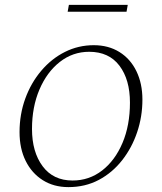

<svg xmlns="http://www.w3.org/2000/svg" viewBox="-20 -756 663 786"><path d="M260 10Q200 10 155 -18.5Q110 -47 85 -97.5Q60 -148 60 -215Q60 -288 83.5 -352.5Q107 -417 149 -466.5Q191 -516 246 -543.5Q301 -571 364 -571Q424 -571 469 -543Q514 -515 538.5 -464.5Q563 -414 563 -348Q563 -279 541.5 -215Q520 -151 480 -100Q440 -49 384.5 -19.5Q329 10 260 10ZM277 -17Q345 -17 398 -58Q451 -99 481.5 -171Q512 -243 512 -336Q512 -430 469 -487Q426 -544 345 -544Q278 -544 225 -502.5Q172 -461 141.5 -389.5Q111 -318 111 -228Q111 -134 154.5 -75.5Q198 -17 277 -17ZM257 -708 262 -736H503L498 -708Z"/></svg>

Font: Spectral SC ExtraLight
Style: Italic
Weight: 275
Italic angle: -10°
Designer: Jean-Baptiste Levee
Foundry: Production Type
Version: Version 2.001